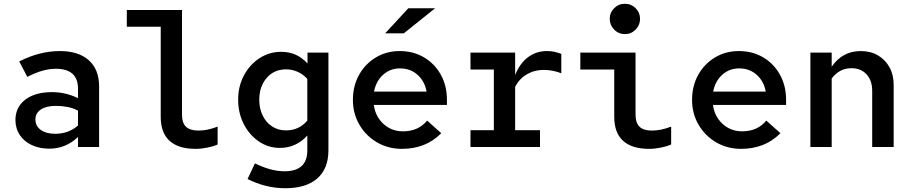

<svg xmlns="http://www.w3.org/2000/svg" viewBox="-20 -780 4840 1019"><path d="M242 9Q189 9 148.5 -10Q108 -29 85 -63.5Q62 -98 62 -143Q62 -211 114 -251Q166 -291 256 -291Q329 -291 394 -259V-309Q394 -415 276 -415Q243 -415 206.5 -405Q170 -395 125 -372L82 -454Q140 -483 193 -496Q246 -509 298 -509Q397 -509 451.5 -460Q506 -411 506 -321V0H394V-53Q329 9 242 9ZM168 -146Q168 -111 196.5 -90.5Q225 -70 273 -70Q344 -70 394 -114V-193Q367 -207 337.5 -212.5Q308 -218 276 -218Q226 -218 197 -199Q168 -180 168 -146Z M1018 10Q927 10 880 -32.5Q833 -75 833 -160V-638H653V-727H946V-172Q946 -127 967.5 -107Q989 -87 1034 -87Q1057 -87 1081.5 -92Q1106 -97 1135 -108V-13Q1112 -3 1080 3.5Q1048 10 1018 10Z M1494 219Q1441 219 1389.5 206Q1338 193 1294 170L1333 87Q1418 129 1490 129Q1611 129 1611 18V-61Q1584 -30 1547 -12.5Q1510 5 1466 5Q1404 5 1353.5 -29.5Q1303 -64 1273.5 -122Q1244 -180 1244 -251Q1244 -322 1274.5 -379.5Q1305 -437 1357 -471Q1409 -505 1473 -505Q1556 -505 1612 -443V-501H1723V18Q1723 115 1664 167Q1605 219 1494 219ZM1498 -88Q1567 -88 1611 -140V-361Q1590 -385 1560.5 -398.5Q1531 -412 1498 -412Q1435 -412 1395.5 -366.5Q1356 -321 1356 -250Q1356 -204 1374 -167Q1392 -130 1424 -109Q1456 -88 1498 -88Z M2113 10Q2040 10 1981 -24.5Q1922 -59 1887.5 -118Q1853 -177 1853 -250Q1853 -324 1885.5 -382.5Q1918 -441 1974.5 -475Q2031 -509 2101 -509Q2174 -509 2230.5 -475.5Q2287 -442 2319.5 -383.5Q2352 -325 2352 -250V-223H1964Q1972 -162 2015 -122.5Q2058 -83 2119 -83Q2200 -83 2247 -140L2322 -73Q2279 -30 2227 -10Q2175 10 2113 10ZM1965 -294H2244Q2234 -349 2196 -383Q2158 -417 2103 -417Q2051 -417 2013.5 -383.5Q1976 -350 1965 -294ZM2024 -603 2147 -736H2289L2123 -603Z M2477 0V-89H2601V-411H2477V-501H2714V-382Q2739 -444 2782.5 -476.5Q2826 -509 2882 -509Q2905 -509 2921 -505.5Q2937 -502 2959 -494V-391Q2937 -400 2912.5 -404.5Q2888 -409 2865 -409Q2816 -409 2776 -385.5Q2736 -362 2714 -319V-89H2846V0Z M3297 -599Q3263 -599 3239.5 -623Q3216 -647 3216 -680Q3216 -713 3239.5 -736.5Q3263 -760 3297 -760Q3330 -760 3353.5 -736.5Q3377 -713 3377 -680Q3377 -647 3353.5 -623Q3330 -599 3297 -599ZM3425 10Q3334 10 3287 -32.5Q3240 -75 3240 -160V-411H3060V-501H3353V-172Q3353 -127 3374.5 -107Q3396 -87 3440 -87Q3464 -87 3488.5 -92Q3513 -97 3542 -108V-13Q3519 -3 3487 3.5Q3455 10 3425 10Z M3913 10Q3840 10 3781 -24.5Q3722 -59 3687.5 -118Q3653 -177 3653 -250Q3653 -324 3685.5 -382.5Q3718 -441 3774.5 -475Q3831 -509 3901 -509Q3974 -509 4030.5 -475.5Q4087 -442 4119.5 -383.5Q4152 -325 4152 -250V-223H3764Q3772 -162 3815 -122.5Q3858 -83 3919 -83Q4000 -83 4047 -140L4122 -73Q4079 -30 4027 -10Q3975 10 3913 10ZM3765 -294H4044Q4034 -349 3996 -383Q3958 -417 3903 -417Q3851 -417 3813.5 -383.5Q3776 -350 3765 -294Z M4281 0V-501H4394V-426Q4451 -509 4548 -509Q4600 -509 4639 -486.5Q4678 -464 4700.5 -423.5Q4723 -383 4723 -330V0H4609V-298Q4609 -353 4579 -385.5Q4549 -418 4499 -418Q4434 -418 4394 -363V0Z"/></svg>

Font: Red Hat Mono Medium
Style: Regular
Weight: 500
Monospace: yes
Designer: Pentagram, MCKL
Foundry: Pentagram, MCKL
Version: Version 1.023; ttfautohint (v1.8.3)